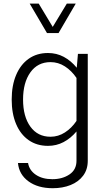

<svg xmlns="http://www.w3.org/2000/svg" viewBox="-20 -792 582 1049"><path d="M142.1 -772.5H191.4L268.1 -645L345.2 -772.5H394L299.8 -611.3H236.8ZM43.9 -248Q43.9 -325.2 68.1 -382.3Q92.3 -439.5 136.7 -470.9Q181.2 -502.4 242.2 -502.4Q289.1 -502.4 328.4 -481.4Q367.7 -460.4 399.4 -421.9L405.8 -497.6H459.5V86.4Q459.5 134.3 434.1 168Q408.7 201.7 365.5 219Q322.3 236.3 268.1 236.3Q187 236.3 135.5 198.7Q84 161.1 78.1 98.6H133.3Q140.1 138.7 175.8 162.8Q211.4 187 266.1 187Q320.8 187 359.4 161.1Q397.9 135.3 397.9 86.4V-73.7Q366.2 -36.1 327.1 -15.6Q288.1 4.9 242.2 4.9Q181.2 4.9 136.5 -26.4Q91.8 -57.6 67.9 -114.5Q43.9 -171.4 43.9 -248ZM106 -248Q106 -155.3 146 -100.1Q186 -44.9 255.9 -44.9Q298.3 -44.9 334.7 -68.4Q371.1 -91.8 397.9 -131.3V-366.2Q371.1 -405.8 334.7 -429.2Q298.3 -452.6 255.9 -452.6Q186 -452.6 146 -396.7Q106 -340.8 106 -248Z"/></svg>

Font: Estedad-FD Light
Style: Regular
Weight: 300
Designer: Amin Abedi
Version: Version 7.3